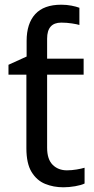

<svg xmlns="http://www.w3.org/2000/svg" viewBox="-20 -785 401 815"><path d="M240 -765Q263 -765 283.5 -761Q304 -757 317 -752V-679Q308 -682 285.5 -685.5Q263 -689 240 -689Q180 -689 180 -621V-536H335V-468H180V-158Q180 -109 203.5 -85.5Q227 -62 264 -62Q284 -62 305 -65.5Q326 -69 339 -73V-6Q325 1 299 5.5Q273 10 249 10Q207 10 171.5 -4.5Q136 -19 114 -55Q92 -91 92 -156V-468H16V-510L93 -545V-611Q93 -685 129.5 -725Q166 -765 240 -765Z"/></svg>

Font: Noto Sans IKEA
Style: Regular
Weight: 400
Designer: Monotype Design Team
Foundry: Monotype Imaging Inc.
Version: Version 2.001